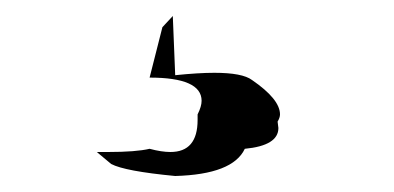

<svg xmlns="http://www.w3.org/2000/svg" viewBox="-20 -101 492 240"><path d="M199 119Q136 113 119 104L101 89H115Q150 89 167 85Q182 89 193 89Q227 89 227 49V42Q232 32 232 25Q232 -4 167 -4L183 -67L196 -81L199 -7Q228 -10 248 -10Q283 -10 295 -1Q330 23 330 42Q330 46 327 51L328 59Q328 81 286 85Q271 117 199 119Z"/></svg>

Font: Xiangcui Kesong Xiangcui Kesong
Style: Regular
Weight: 400
Version: Version 1.501;March 28, 2024;FontCreator 14.0.0.2814 64-bit